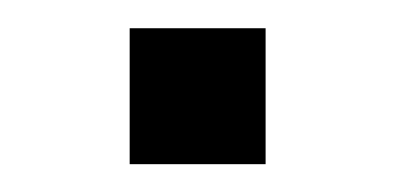

<svg xmlns="http://www.w3.org/2000/svg" viewBox="-20 -118 284 138"><path d="M73.2 0V-97.7H170.9V0Z"/></svg>

Font: Kay Pho Du
Style: Regular
Weight: 400
Designer: Victor Gaultney, Khu Oo Reh
Foundry: SIL International
Version: Version 3.000